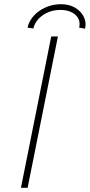

<svg xmlns="http://www.w3.org/2000/svg" viewBox="-20 -893 427 913"><path d="M79.6 0 223.6 -719.7H255.4L111.3 0ZM384.3 -756.8 356.4 -761.7Q364.7 -798.3 339.1 -822Q313.5 -845.7 266.6 -845.7Q219.2 -845.7 183.1 -820.3Q147 -794.9 138.7 -757.3L110.8 -761.7Q118.2 -793.5 140.9 -818.4Q163.6 -843.3 196.8 -857.9Q230 -872.6 267.6 -873Q308.6 -873.5 337.4 -856.2Q366.2 -838.9 378.9 -812Q391.6 -785.2 384.3 -756.8Z"/></svg>

Font: Reddit Sans ExtraLight
Style: Italic
Weight: 250
Italic angle: -11.25°
Designer: Stephen Hutchings
Version: Version 1.013